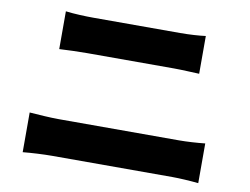

<svg xmlns="http://www.w3.org/2000/svg" viewBox="-74 -800 1148 881"><g transform="rotate(10 500.0 -359.5)"><path d="M82 -24C122 -28 178 -31 219 -31H779C810 -31 861 -28 900 -24V-209C863 -205 815 -202 779 -202H219C178 -202 124 -206 82 -209ZM165 -519C201 -521 254 -523 294 -523H699C735 -523 787 -520 817 -519V-695C788 -691 741 -688 699 -688H293C258 -688 204 -690 165 -695Z"/></g></svg>

Font: GenEiGothic-pro-Heavy
Style: Bold
Weight: 900
Designer: Ryoko NISHIZUKA (kana & ideographs); Paul D. Hunt (Latin, Greek & Cyrillic); Wenlong ZHANG (bopomofo); Sandoll Communica
Foundry: Adobe Systems Incorporated; o_tamon
Version: Version 1.000.140830